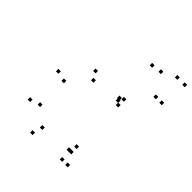

<svg xmlns="http://www.w3.org/2000/svg" viewBox="-229 -956 1114 1114"><g transform="rotate(45 328.0 -399.0)"><path d="M504.5 10V-10H484.5V10ZM504.5 -755V-775H484.5V-755ZM442.5 -745V-765H422.5V-745ZM442.5 -477V-497H422.5V-477ZM447.5 -461.5V-481.5H427.5V-461.5ZM447.5 -58V-78H427.5V-58ZM459.5 10V-10H439.5V10ZM233.5 -490V-510H213.5V-490ZM82.5 -336V-356H62.5V-336ZM82.5 -104V-124H62.5V-104ZM228 21.5V1.5H208V21.5ZM466 -58V-78H446V-58ZM466 -102V-122H446V-102ZM247 -39.5V-59.5H227V-39.5ZM144 -124.5V-144.5H124V-124.5ZM144 -319.5V-339.5H124V-319.5ZM263 -443V-463H243V-443ZM466 -443V-463H446V-443ZM466 -490V-510H446V-490ZM635.5 -631V-651H615.5V-631ZM656 -799V-819H636V-799ZM595.5 -799V-819H575.5V-799ZM587 -631V-651H567V-631Z"/></g></svg>

Font: Monaspace Krypton Dots Var
Style: Regular
Weight: 400
Designer: Riley Cran and the Lettermatic Team
Version: Version 1.100 (Monaspace Krypton Dots)